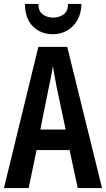

<svg xmlns="http://www.w3.org/2000/svg" viewBox="-20 -951 536 971"><path d="M373 0 332 -192H165L125 0H0L174 -714H320L496 0ZM267 -508Q260 -542 256 -567Q252 -592 247 -618Q245 -595 238.5 -564.5Q232 -534 227 -510L184 -296H312ZM392 -931Q391 -884 371.5 -849.5Q352 -815 319.5 -796.5Q287 -778 247 -778Q187 -778 147 -817Q107 -856 106 -931H174Q174 -895 196 -878.5Q218 -862 249 -862Q279 -862 301.5 -878Q324 -894 324 -931Z"/></svg>

Font: Noto Sans Malayalam ExtraCondensed SemiBold
Style: Regular
Weight: 600
Width: 2
Designer: Jelle Bosma - Monotype Design Team
Foundry: Monotype Imaging Inc.
Version: Version 2.104; ttfautohint (v1.8.4.7-5d5b)